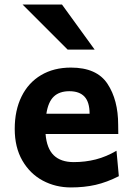

<svg xmlns="http://www.w3.org/2000/svg" viewBox="-20 -801 582 833"><path d="M177.7 -219.7Q182.6 -157.2 213.1 -127.4Q243.7 -97.7 299.8 -97.7Q350.1 -97.7 395.8 -109.4Q441.4 -121.1 485.4 -147L495.6 -36.6Q443.8 -10.3 394.8 1Q345.7 12.2 287.6 12.2Q221.2 12.2 165.8 -17.3Q110.4 -46.9 77.1 -104.2Q43.9 -161.6 43.9 -241.7Q43.9 -322.3 73.5 -382.3Q103 -442.4 158.2 -475.1Q213.4 -507.8 287.6 -507.8Q399.9 -507.8 446.3 -437.5Q492.7 -367.2 492.7 -259.8L493.2 -219.7ZM368.7 -307.6Q368.7 -357.9 346.7 -381.6Q324.7 -405.3 280.8 -405.3Q237.8 -405.3 213.4 -382.1Q189 -358.9 181.2 -307.6ZM249 -781.2 390.6 -585.9H273.4L78.1 -781.2Z"/></svg>

Font: Lesson One
Style: Bold
Weight: 700
Designer: But Ko, Victor Gaultney, Annie Olsen, Julie Remington, Don Collingsworth, Eric Hays, Becca Hirsbrunner
Version: Version 1.100